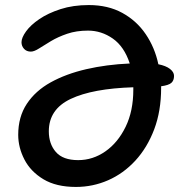

<svg xmlns="http://www.w3.org/2000/svg" viewBox="-20 -729 729 759"><path d="M280 10Q202 10 151.5 -20.5Q101 -51 76.5 -98.5Q52 -146 52 -196Q52 -267 86 -318.5Q120 -370 180.5 -403.5Q241 -437 321 -455.5Q401 -474 493 -478Q471 -545 426 -576.5Q381 -608 328 -608Q282 -608 245.5 -595.5Q209 -583 181.5 -566.5Q154 -550 134.5 -537.5Q115 -525 102 -525Q85 -525 75 -536Q65 -547 65 -562Q65 -580 83 -605Q101 -630 135.5 -653.5Q170 -677 219.5 -693Q269 -709 331 -709Q407 -709 463.5 -678Q520 -647 556 -594Q592 -541 606 -475Q636 -469 652 -456.5Q668 -444 668 -429Q668 -411 657.5 -401.5Q647 -392 617 -388Q617 -385 617 -382Q617 -290 589.5 -217.5Q562 -145 515 -94Q468 -43 407.5 -16.5Q347 10 280 10ZM173 -210Q173 -160 201 -128Q229 -96 289 -96Q347 -96 396.5 -130.5Q446 -165 476.5 -227.5Q507 -290 507 -374Q507 -379 507 -384Q346 -379 259.5 -338Q173 -297 173 -210Z"/></svg>

Font: Shantell Sans Normal
Style: Regular
Weight: 500
Designer: Stephen Nixon, Anya Danilova, Shantell Martin
Foundry: Arrow Type
Version: Version 1.009;[a7da0bfa3]